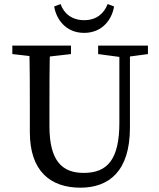

<svg xmlns="http://www.w3.org/2000/svg" viewBox="-20 -889 767 925"><path d="M367.5 15.2C504.2 15.2 606 -63.5 606 -273.6V-669.3H555.1V-298.1C555.1 -120.7 497.4 -56 383.8 -56C282.2 -56 218.2 -110 218.2 -281V-359.8C218.2 -464.6 218.2 -568.4 221.2 -669.3H120.8C123.8 -566.4 123.8 -462.6 123.8 -359.8V-251.8C123.8 -65.3 222.3 15.2 367.5 15.2ZM39.4 -628.5 170.5 -613.5H190.9L322 -628.5V-669.3H39.4V-628.5ZM452.8 -628.5 562.6 -613.8H583.2L692.7 -628.5V-669.3H452.8V-628.5ZM241.1 -858C250.3 -798.3 295.6 -730.6 385.3 -730.6C475.1 -730.6 520.3 -798.3 529.5 -858L498.6 -869.4C481.3 -824.4 445.3 -791.8 385.3 -791.8C326.3 -791.8 287.4 -824.4 272 -869.4L241.1 -858Z"/></svg>

Font: Source Serif Variable
Style: Regular
Weight: 389
Designer: Frank Grießhammer
Foundry: Adobe Systems Incorporated
Version: Version 3.001;hotconv 1.0.111;makeotfexe 2.5.65597